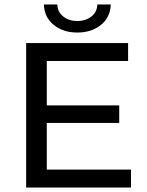

<svg xmlns="http://www.w3.org/2000/svg" viewBox="-20 -836 656 856"><path d="M564 -80H188.6V-288H511.5V-366.2H188.6V-564H551.1V-644H96.6V0H564ZM219.4 -725C247.3 -702.3 282.4 -690.9 324.8 -690.9C367.1 -690.9 402.2 -702.3 430.1 -725C458 -747.7 472.6 -778 473.8 -816H414C413.4 -794 404.6 -776.2 387.8 -762.7C370.9 -749.2 349.9 -742.4 324.8 -742.4C299.6 -742.4 278.6 -749.2 261.7 -762.7C244.9 -776.2 236.1 -794 235.5 -816H175.7C176.9 -778 191.5 -747.7 219.4 -725Z"/></svg>

Font: Montserrat Ace
Style: Regular
Weight: 500
Designer: Julieta Ulanovsky
Foundry: Julieta Ulanovsky
Version: Version 1